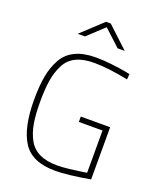

<svg xmlns="http://www.w3.org/2000/svg" viewBox="-167 -1032 952 1144"><g transform="rotate(20 308.5 -460.0)"><path d="M356 -313V-347H542V-16Q401 9 322 9Q175 9 117.5 -80Q60 -169 60 -347Q60 -434 71.5 -496.5Q83 -559 111 -609Q139 -659 191.5 -684Q244 -709 322 -709Q369 -709 424 -702.5Q479 -696 510 -690L542 -684L539 -649Q413 -675 322 -675Q253 -675 208 -653Q163 -631 139.5 -585Q116 -539 107 -483.5Q98 -428 98 -347Q98 -267 107.5 -211.5Q117 -156 141 -112Q165 -68 210 -46.5Q255 -25 322 -25Q353 -25 397.5 -30Q442 -35 473.5 -40Q505 -45 506 -45V-313ZM170 -804 304 -929H334L468 -804H423L319 -900L216 -804Z"/></g></svg>

Font: TitilliumText22L Th
Style: Thin
Weight: 100
Designer: Campivisivi
Foundry: Campivisivi
Version: 1.000